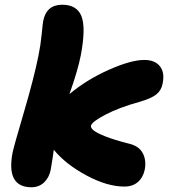

<svg xmlns="http://www.w3.org/2000/svg" viewBox="-20 -792 718 810"><path d="M112.8 -2Q4.9 -2 33.2 -148.9Q38.6 -174.8 80.6 -317.6Q122.6 -460.4 142.1 -556.2Q151.4 -602.1 155.8 -647Q160.2 -691.9 162.1 -703.1Q175.8 -772 242.2 -772Q304.7 -772 323.7 -723.4Q342.8 -674.8 320.8 -558.1Q308.1 -494.1 272.9 -395Q345.2 -455.6 438.7 -497.3Q532.2 -539.1 588.9 -539.1Q633.3 -539.1 654.5 -512.7Q675.8 -486.3 666 -439Q660.6 -410.6 639.4 -393.6Q618.2 -376.5 566.9 -361.8Q482.4 -338.4 424.8 -308.3Q367.2 -278.3 363.8 -261.2Q362.3 -252.4 375.2 -241.7Q388.2 -231 425.3 -216.3Q462.4 -201.7 520 -187Q565.4 -177.2 581.8 -146.7Q598.1 -116.2 590.8 -77.1Q584 -43.5 561.8 -24.2Q539.6 -4.9 504.9 -4.9Q432.1 -4.9 344.5 -52Q256.8 -99.1 207 -160.2Q205.6 -150.4 201.4 -121.6Q197.3 -92.8 193.8 -75.2Q187 -42 165.5 -22Q144 -2 112.8 -2Z"/></svg>

Font: Shantell Sans Bouncy
Style: Italic
Weight: 800
Italic angle: -11.31°
Designer: Stephen Nixon, Anya Danilova, Shantell Martin
Foundry: Arrow Type
Version: Version 1.006;[9816181b4]